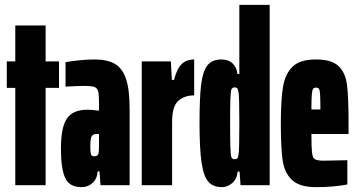

<svg xmlns="http://www.w3.org/2000/svg" viewBox="-20 -763 1475 791"><path d="M43 0V-401H8V-510H43V-658H168V-510H223V-401H168V0Z M231 -150Q231 -238 255.5 -274.5Q280 -311 341 -311Q356 -311 388 -307V-332Q388 -370 385 -384.5Q382 -399 370.5 -404Q359 -409 330 -409Q295 -409 250 -406V-507Q316 -518 369 -518Q423 -518 454 -499.5Q485 -481 499.5 -437Q514 -393 514 -314V0H394L390 -57H382Q381 -28 362 -10Q343 8 316 8Q265 8 248 -31Q231 -70 231 -150ZM387 -138Q388 -148 388 -184V-211H378Q363 -211 357.5 -201Q352 -191 352 -160Q352 -137 354.5 -128Q357 -119 368 -119Q377 -119 381.5 -123Q386 -127 387 -138Z M564 -510H684L688 -434H697Q709 -480 728.5 -499Q748 -518 780 -518V-370Q739 -370 714 -347Q689 -324 689 -261V0H564Z M802 -256Q802 -359 808.5 -413.5Q815 -468 834 -493Q853 -518 892 -518Q922 -518 939 -501Q956 -484 958 -458H966V-743H1091V0H971L967 -56H959Q956 -25 936.5 -8.5Q917 8 895 8Q858 8 838.5 -14Q819 -36 810.5 -92.5Q802 -149 802 -256ZM963 -128Q966 -147 966 -255Q966 -361 963 -381Q961 -395 957.5 -399Q954 -403 946 -403Q937 -403 933.5 -395Q930 -387 929 -351Q928 -315 928 -255Q928 -195 929 -159Q930 -123 933.5 -115Q937 -107 946 -107Q954 -107 957.5 -110.5Q961 -114 963 -128Z M1416 -211H1263Q1263 -153 1265.5 -133Q1268 -113 1277.5 -107Q1287 -101 1314 -101L1411 -103V-3Q1354 8 1283 8Q1214 8 1183 -21.5Q1152 -51 1144.5 -102Q1137 -153 1137 -254Q1137 -352 1146 -405.5Q1155 -459 1185.5 -488.5Q1216 -518 1281 -518Q1346 -518 1374.5 -491Q1403 -464 1409.5 -414Q1416 -364 1416 -254ZM1263 -312H1300Q1300 -347 1299 -369Q1298 -391 1294.5 -396.5Q1291 -402 1281 -402Q1274 -402 1270 -397Q1266 -392 1264.5 -373Q1263 -354 1263 -312Z"/></svg>

Font: Saira Ultra Condensed Black
Style: Regular
Weight: 900
Width: 1
Designer: Hector Gatti with collaboration of the Omnibus-Type team
Foundry: Omnibus-Type
Version: Version 1.001; ttfautohint (v1.8)